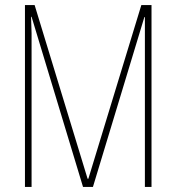

<svg xmlns="http://www.w3.org/2000/svg" viewBox="-20 -734 692 754"><path d="M306 0 104 -668H102Q104 -622 104 -604Q104 -586 104 -579V0H78V-714H116L324 -32H327L535 -714H575V0H549V-667H547L345 0Z"/></svg>

Font: Noto Sans Thai Looped ExtraCondensed Thin
Style: Regular
Weight: 100
Width: 2
Designer: Sasikarn Vongin, Ben Mitchell
Foundry: The Fontpad Ltd
Version: Version 1.001; ttfautohint (v1.8.4.7-5d5b)